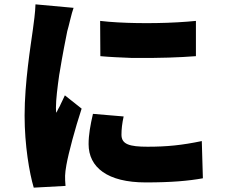

<svg xmlns="http://www.w3.org/2000/svg" viewBox="-20 -812 1040 882"><path d="M281 42C279 26 279 6 279 -5C279 -14 282 -39 285 -54C295 -110 325 -222 355 -313L278 -374C272 -360 265 -347 259 -334L255 -325C249 -315 244 -305 239 -294C237 -298 237 -315 237 -318C237 -355 244 -411 252 -468L254 -479C267 -560 283 -639 289 -669C295 -687 309 -753 318 -776L143 -792C142 -754 135 -706 131 -676C121 -602 93 -434 93 -281C93 -145 115 -17 135 50L281 42ZM880 -554V-716C831 -711 765 -707 696 -706H686C664 -706 643 -705 621 -706H611C550 -707 490 -710 440 -716L441 -554C484 -550 533 -548 582 -546H592H603C604 -546 606 -546 608 -546H618C710 -545 803 -548 880 -554ZM912 7 907 -164C816 -145 747 -138 658 -138C575 -138 538 -149 538 -193C538 -219 541 -245 548 -277L407 -289C395 -237 387 -193 387 -150C387 -43 474 26 649 26C767 26 846 19 912 7Z"/></svg>

Font: Glow Sans SC Normal Heavy
Style: Regular
Weight: 900
Designer: Ryoko NISHIZUKA (kana, bopomofo & ideographs); Paul D. Hunt (Latin, Greek & Cyrillic); Sandoll Communications, Soo-young
Version: Version 0.93